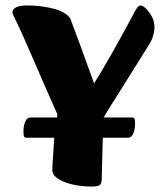

<svg xmlns="http://www.w3.org/2000/svg" viewBox="-20 -672 587 705"><path d="M314.1 13Q293.8 13 269.3 9.6Q244.8 6.2 222.8 -1.4Q200.9 -9.1 186.4 -20.5Q172 -31.9 172 -48Q172 -51.5 172.8 -68.2Q173.7 -85 175.7 -110.7Q177.7 -136.5 179.2 -166.3H77.6Q71.3 -166.3 68.7 -170.2Q66.1 -174.1 66.1 -187.9Q66.1 -211.8 73 -226.2Q79.8 -240.6 91.1 -240.6H189.7L190.2 -253.4Q171.4 -294.8 149.2 -346Q127.1 -397.2 104.8 -448.4Q82.6 -499.6 63.1 -543.4Q43.6 -587.1 30.1 -613.5Q25.4 -622.7 25.4 -627.2Q25.4 -636.8 37.8 -644.4Q50.3 -652 81.4 -652Q104 -652 130.3 -648.9Q156.6 -645.7 181 -639Q205.4 -632.4 222.2 -620.4Q238.9 -608.5 242.7 -591.7Q258.7 -550.1 272.9 -510.6Q287.2 -471.2 300.4 -435Q313.7 -398.9 325.4 -366.1Q339.7 -388.3 356.5 -416.8Q373.3 -445.4 390.8 -475.9Q408.2 -506.5 423.9 -535.3Q439.6 -564.1 452.1 -586.8Q464.6 -609.5 470.8 -621.8Q479.6 -638.4 484.6 -645.2Q489.7 -652 495.7 -652Q503.4 -652 515.4 -641Q527.3 -629.9 537.2 -611.7Q547.1 -593.6 547.1 -572Q547.1 -557.6 542.5 -541.2Q537.8 -524.7 528.8 -510.4Q522.1 -499.7 506.3 -474.6Q490.6 -449.5 470.2 -416.9Q449.9 -384.3 428.8 -350.6Q407.7 -316.9 389.2 -287.8Q370.7 -258.7 360.5 -240.6H464.4Q471.4 -240.6 473.6 -236.8Q475.9 -233 475.9 -219Q475.9 -195.4 469 -180.9Q462.1 -166.3 450.9 -166.3H357.5Q356.5 -125.7 355.3 -88Q354.1 -50.2 353.6 -14.6Q353.6 0.7 347 6.8Q340.5 13 314.1 13Z"/></svg>

Font: Briem Hand Thin
Style: Regular
Weight: 100
Designer: Gunnlaugur SE Briem, Eben Sorkin
Foundry: Sorkin Type Co.
Version: Version 1.003